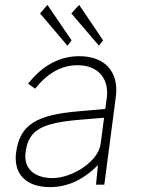

<svg xmlns="http://www.w3.org/2000/svg" viewBox="-20 -756 579 786"><path d="M174 -736 144 -701 256 -569 273 -591ZM304 -736 272 -701 385 -569 402 -591ZM184 10C256 10 320 -19 381 -80L373 0H407L454 -358C468 -463 409 -526 304 -526C214 -526 144 -477 95 -413L124 -393C174 -456 231 -489 297 -489C380 -489 428 -436 417 -354L411 -310L297 -300C131 -285 61 -247 46 -132C34 -44 87 10 184 10ZM195 -27C120 -27 75 -67 85 -134C97 -225 151 -253 310 -266L406 -274L392 -167C383 -96 277 -27 195 -27Z"/></svg>

Font: United Sans Thin
Style: Italic
Weight: 100
Italic angle: -8°
Designer: Pablo Impallari, Rodrigo Fuenzalida (Modified by Dan O. Williams)
Version: Version 1.000;PS 001.000;hotconv 1.0.88;makeotf.lib2.5.64775